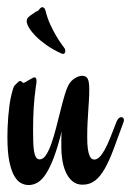

<svg xmlns="http://www.w3.org/2000/svg" viewBox="-20 -517 371 544"><path d="M329.6 -169.9Q314 -126.5 301.5 -93.5Q289.1 -60.5 276.4 -38.3Q263.7 -16.1 248.8 -4.9Q233.9 6.3 213.9 6.3Q196.8 6.3 185.1 -3.7Q173.3 -13.7 166.5 -29.1Q159.7 -44.4 156.7 -63Q153.8 -81.5 153.8 -98.6Q153.8 -111.3 153.8 -123Q153.8 -134.8 154.8 -145Q144 -101.6 133.1 -72.3Q122.1 -43 110.8 -25.4Q99.6 -7.8 87.2 -0.2Q74.7 7.3 61 7.3Q50.8 7.3 40.3 2.2Q29.8 -2.9 21 -17.6Q12.2 -32.2 6.6 -58.8Q1 -85.4 1 -128.9Q1 -139.6 1.5 -155Q2 -170.4 3.4 -187.3Q4.9 -204.1 7.1 -220.5Q9.3 -236.8 12.7 -250Q14.2 -255.9 16.6 -264.2Q19 -272.5 21.5 -274.9Q26.9 -279.8 30.5 -283.7Q34.2 -287.6 36.6 -287.6Q40 -287.6 42.2 -284.9Q44.4 -282.2 46.9 -282.2Q48.3 -282.2 52.5 -284.7Q56.6 -287.1 61.5 -290Q66.4 -293 71 -295.4Q75.7 -297.9 77.6 -297.9Q83.5 -297.9 83.5 -287.1Q83.5 -284.2 83 -280.3Q82.5 -276.4 81.5 -271Q77.1 -239.7 75.4 -210.7Q73.7 -181.6 73.7 -148.4Q73.7 -129.9 74.2 -114.7Q74.7 -99.6 76.4 -88.6Q78.1 -77.6 82 -71.5Q85.9 -65.4 92.8 -65.4Q102.5 -65.4 110.8 -78.4Q119.1 -91.3 126.2 -111.8Q133.3 -132.3 139.6 -157.2Q146 -182.1 151.9 -205.8Q157.7 -229.5 163.8 -249.5Q169.9 -269.5 176.3 -279.8Q182.6 -289.6 193.1 -295.9Q203.6 -302.2 212.9 -302.2Q223.6 -302.2 228.3 -294.2Q232.9 -286.1 232.9 -263.2Q232.9 -246.6 231.9 -231.9Q231 -217.3 230 -201.7Q229 -186 228 -168.2Q227.1 -150.4 227.1 -128.4Q227.1 -108.4 228.8 -95.9Q230.5 -83.5 233.4 -76.7Q236.3 -69.8 239.7 -67.4Q243.2 -64.9 246.6 -64.9Q254.9 -64.9 262.2 -72.3Q269.5 -79.6 277.1 -93.5Q284.7 -107.4 292.7 -127.4Q300.8 -147.5 310.5 -172.9Q313 -178.7 316.4 -181.9Q319.8 -185.1 323.7 -185.1Q326.7 -185.1 328.9 -182.9Q331.1 -180.7 331.1 -176.8Q331.1 -173.3 329.6 -169.9ZM163.1 -379.9Q165 -376.5 165 -372.6Q165 -369.1 163.3 -366.7Q161.6 -364.3 158.2 -364.3Q156.2 -364.3 153.3 -365.7Q129.9 -376.5 111.6 -389.4Q93.3 -402.3 80.8 -415Q68.4 -427.7 62 -438.7Q55.7 -449.7 55.7 -456.5Q55.7 -463.4 59.8 -467.8Q64 -472.2 79.6 -482.4Q82 -484.4 84.2 -484.9Q86.4 -485.4 88.9 -487.8Q91.8 -490.7 94.2 -493.7Q96.7 -496.6 99.6 -496.6Q106.4 -496.6 108.9 -486.8Q114.3 -465.3 122.6 -447.3Q130.9 -429.2 139.2 -415.3Q147.5 -401.4 154.1 -392.3Q160.6 -383.3 163.1 -379.9Z"/></svg>

Font: Engagement
Style: Regular
Weight: 400
Designer: Astigmatic (AOETI)
Foundry: Astigmatic (AOETI)
Version: Version 1.000